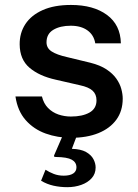

<svg xmlns="http://www.w3.org/2000/svg" viewBox="-20 -547 558 776"><path d="M252 209.5Q223 209.5 196.2 203.5Q169.5 197.5 146 183.5L164 139Q178.5 148.5 197 155.8Q215.5 163 237.5 163Q262.5 163 275.8 154.2Q289 145.5 289 129.5Q289 109 270.2 98.5Q251.5 88 206.5 87.5Q201 87.5 199 85.8Q197 84 199.5 79L236 -5H293L270.5 54.5Q306.5 55.5 327.5 67.2Q348.5 79 357.5 96Q366.5 113 366.5 130Q366.5 155.5 350.5 173.2Q334.5 191 308.5 200.2Q282.5 209.5 252 209.5ZM267 10Q213 10 164.8 -7.2Q116.5 -24.5 83.8 -61.5Q51 -98.5 42.5 -157H149.5Q156.5 -128.5 174.2 -110.5Q192 -92.5 216.2 -84.2Q240.5 -76 266.5 -76Q313 -76 341.5 -92Q370 -108 370 -141.5Q370 -166 354.2 -180.5Q338.5 -195 303 -202.5L205 -225Q139 -239.5 99.5 -273Q60 -306.5 59.5 -367.5Q59 -413.5 82.5 -449.5Q106 -485.5 152.5 -506.2Q199 -527 267 -527Q357.5 -527 412.2 -486.8Q467 -446.5 468.5 -372H365Q359.5 -405.5 333.5 -424.2Q307.5 -443 266 -443Q223 -443 195.5 -426.5Q168 -410 168 -376Q168 -352.5 188.8 -339Q209.5 -325.5 252 -316L345 -293.5Q385 -283.5 410.5 -266.5Q436 -249.5 450.2 -229.2Q464.5 -209 470.2 -187.8Q476 -166.5 476 -148.5Q476 -98.5 450.2 -63.2Q424.5 -28 377.8 -9Q331 10 267 10Z"/></svg>

Font: Public Sans Thin SemiBold
Style: Regular
Weight: 600
Version: Version 2.001